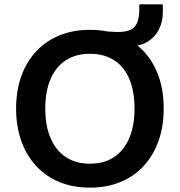

<svg xmlns="http://www.w3.org/2000/svg" viewBox="-20 -852 825 882"><path d="M393 10Q316 10 253.5 -15.5Q191 -41 146.5 -89Q102 -137 78 -204Q54 -271 54 -353Q54 -436 78 -502.5Q102 -569 146.5 -616.5Q191 -664 253.5 -689.5Q316 -715 393 -715Q470 -715 532.5 -689.5Q595 -664 639.5 -617Q684 -570 708 -503.5Q732 -437 732 -354Q732 -271 708 -204Q684 -137 639.5 -89Q595 -41 532.5 -15.5Q470 10 393 10ZM393 -100Q458 -100 503.5 -130Q549 -160 573.5 -217Q598 -274 598 -353Q598 -433 574 -489.5Q550 -546 504 -575.5Q458 -605 393 -605Q329 -605 283 -575.5Q237 -546 212.5 -489.5Q188 -433 188 -353Q188 -274 212.5 -217Q237 -160 283 -130Q329 -100 393 -100ZM494 -641 450 -709Q469 -708 488.5 -706.5Q508 -705 521 -705Q557 -705 578.5 -714.5Q600 -724 610 -747.5Q620 -771 620 -811V-832H728V-795Q728 -752 710 -717Q692 -682 660 -661.5Q628 -641 586 -641Z"/></svg>

Font: Nunito Sans 12pt ExtraLight
Style: Regular
Weight: 200
Designer: Vernon Adams
Foundry: Vernon Adams
Version: Version 3.101;gftools[0.9.27]